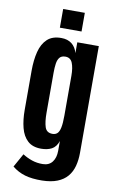

<svg xmlns="http://www.w3.org/2000/svg" viewBox="-108 -969 699 1137"><g transform="rotate(10 241.5 -401.0)"><path d="M229 109.9Q168.5 110.8 126 98.4Q83.5 85.9 48.8 57.6L94.2 -23.9Q120.1 -7.3 150.6 3.2Q181.2 13.7 216.8 13.2Q253.9 12.7 273.4 -12.7Q293 -38.1 293 -80.6V-138.7Q280.3 -102.1 254.2 -88.4Q228 -74.7 190.9 -74.7Q139.2 -74.7 109.6 -102.1Q80.1 -129.4 67.9 -176.8Q55.7 -224.1 55.7 -284.2V-520Q55.7 -584 68.4 -634Q81.1 -684.1 111.8 -712.9Q142.6 -741.7 196.3 -741.2Q233.9 -741.2 258.5 -722.2Q283.2 -703.1 293 -667.5V-732.4H422.4V-90.3Q422.4 -46.9 412.6 -10.5Q402.8 25.9 380.4 52.5Q357.9 79.1 320.8 94Q283.7 108.9 229 109.9ZM242.2 -172.9Q259.8 -172.9 271 -183.3Q282.2 -193.8 287.6 -219.5Q293 -245.1 293 -291V-530.8Q293 -579.1 281.2 -607.9Q269.5 -636.7 238.8 -636.7Q215.3 -636.7 204.1 -623Q192.9 -609.4 189.5 -585.7Q186 -562 186 -531.2V-290Q186 -235.8 196.3 -204.3Q206.5 -172.9 242.2 -172.9ZM176.3 -799.8V-912.1H306.6V-799.8Z"/></g></svg>

Font: Antonio
Style: Bold
Weight: 700
Designer: Vernon Adams
Foundry: Vernon Adams
Version: Version 1.002